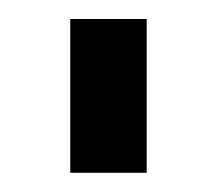

<svg xmlns="http://www.w3.org/2000/svg" viewBox="-20 -720 226 200"><path d="M53.2 -700.2H132.8V-540H53.2Z"/></svg>

Font: OSP-DIN
Style: DIN
Weight: 500
Width: 3
Version: Version 001.000